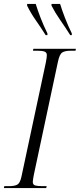

<svg xmlns="http://www.w3.org/2000/svg" viewBox="-43 -964 409 984"><path d="M-23 0 -21 -10H4Q32 -10 46 -18Q60 -26 67 -59L192 -644Q195 -659 196 -667.5Q197 -676 197 -682Q197 -695 185.5 -699.5Q174 -704 151 -704H126L128 -714H346L344 -704H319Q290 -704 276 -695Q262 -686 254 -648L131 -71Q129 -60 127 -49Q125 -38 125 -32Q125 -17 137.5 -13.5Q150 -10 173 -10H196L194 0ZM191 -784Q165 -825 139.5 -861.5Q114 -898 96 -935V-944H140Q149 -914 165 -872.5Q181 -831 200 -793V-784ZM317 -784Q291 -825 265.5 -861.5Q240 -898 221 -935V-944H265Q274 -914 290 -872.5Q306 -831 325 -793V-784Z"/></svg>

Font: Noto Serif Display ExtraCondensed Light
Style: Italic
Weight: 300
Width: 2
Italic angle: -12°
Designer: Monotype Design Team
Foundry: Monotype Imaging Inc.
Version: Version 2.009